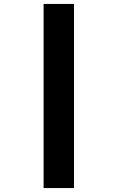

<svg xmlns="http://www.w3.org/2000/svg" viewBox="-20 -760 596 973"><path d="M201 193V-740H355V193Z"/></svg>

Font: Lexend Zetta SemiBold
Style: Regular
Weight: 600
Designer: Bonnie Shaver-Troup, Thomas Jockin
Foundry: Lexend
Version: Version 1.007